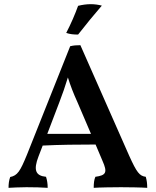

<svg xmlns="http://www.w3.org/2000/svg" viewBox="-20 -899 748 922"><path d="M469 -872C454 -876 435 -879 416 -879C396 -879 375 -876 355 -871C341 -832 321 -785 298 -741C315 -735 332 -733 355 -733C395 -784 430 -827 469 -872ZM680 -50C650 -54 637 -70 600 -152L366 -682C346 -682 334 -681 317 -677L109 -155C77 -77 64 -56 29 -49C23 -33 21 -15 21 3C40 2 74 0 107 0C140 0 186 1 209 3C209 -17 206 -35 201 -50C150 -55 140 -83 165 -148L185 -200C264 -204 357 -205 439 -205L472 -127C497 -71 490 -57 438 -50C432 -36 430 -19 430 3C455 1 529 0 561 0C593 0 661 1 687 3C687 -17 685 -33 680 -50ZM207 -256 265 -408C280 -447 293 -484 306 -527C319 -486 332 -452 352 -408L417 -256Z"/></svg>

Font: Vollkorn Semibold
Style: Regular
Weight: 600
Designer: Friedrich Althausen
Foundry: Friedrich Althausen
Version: Version 4.015;PS 004.015;hotconv 1.0.88;makeotf.lib2.5.64775